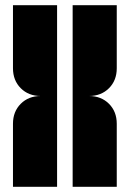

<svg xmlns="http://www.w3.org/2000/svg" viewBox="-20 -720 500 740"><path d="M260 -350V-700H430V-457Q430 -410 400 -380Q370 -350 323 -350Q370 -350 400 -320Q430 -290 430 -243V0H260ZM30 -457V-700H200V-350V0H30V-243Q30 -290 60 -320Q90 -350 137 -350Q90 -350 60 -380Q30 -410 30 -457Z"/></svg>

Font: Promplate
Style: Bold
Weight: 400
Designer: Evgeny Tarasenko
Foundry: Evgeny Tarasenko
Version: Version 1.000